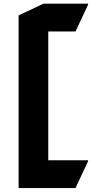

<svg xmlns="http://www.w3.org/2000/svg" viewBox="-20 -874 489 1012"><path d="M78.1 117.2V-793L209 -854.5H444.3V-849.6L377.9 -708H234.4V-29.3H444.3V-24.4L377.9 117.2Z"/></svg>

Font: Nova Round
Style: Bold
Weight: 700
Designer: Wojciech Kalinowski "wmk69" (wmk69@o2.pl)
Foundry: Wojciech Kalinowski "wmk69" (wmk69@o2.pl)
Version: Version 3.1.0; 2021-05-23